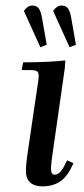

<svg xmlns="http://www.w3.org/2000/svg" viewBox="-20 -663 303 690"><path d="M58.1 -411.1 63 -439Q151.4 -439 214.8 -445.8L212.9 -418L168 -104Q163.1 -68.8 163.1 -58.1Q163.1 -35.2 175.8 -35.2Q194.8 -35.2 210 -64.9L221.2 -86.9L244.1 -76.2L232.9 -54.2Q201.7 6.8 132.8 6.8Q104 6.8 88.6 -7.1Q73.2 -21 73.2 -47.9Q73.2 -71.8 78.1 -105L116.2 -363.8Q119.1 -380.9 119.1 -391.1Q119.1 -402.8 112.8 -407Q106.4 -411.1 88.9 -411.1ZM65.9 -624Q79.6 -643.1 96.2 -643.1Q111.8 -643.1 119.6 -632.3Q127.4 -621.6 131.8 -594.2L147.9 -502L125 -493.2ZM170.9 -624Q184.6 -643.1 201.2 -643.1Q216.8 -643.1 224.6 -632.3Q232.4 -621.6 236.8 -594.2L252.9 -502L230 -493.2Z"/></svg>

Font: Dihjauti S
Style: Bold Italic
Weight: 700
Italic angle: -9°
Designer: T. Christopher White
Version: Version 3.0.0